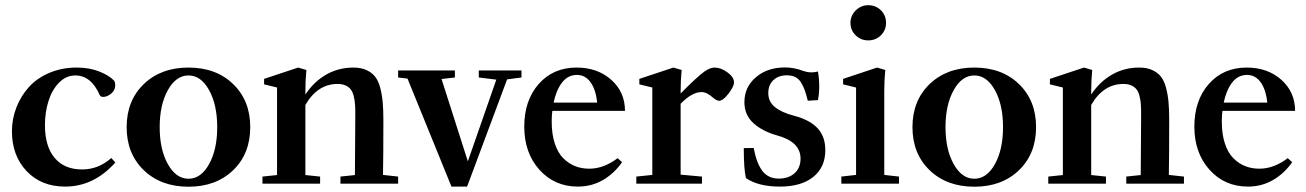

<svg xmlns="http://www.w3.org/2000/svg" viewBox="-20 -706 5020 738"><path d="M230.5 11.2Q138.2 11.2 82 -48.6Q25.9 -108.4 25.9 -201.2Q25.9 -249 43 -293Q60.1 -336.9 90.8 -371.1Q121.6 -405.3 169.4 -425.8Q217.3 -446.3 274.9 -446.3Q323.7 -446.3 362.3 -430.9Q400.9 -415.5 419.4 -395Q422.9 -388.2 422.9 -378.4Q422.9 -359.4 407.5 -346.4Q392.1 -333.5 376.5 -333.5Q366.2 -333.5 363.3 -340.8Q330.1 -416 269.5 -416Q233.9 -416 206.8 -388.2Q179.7 -360.4 166.3 -317.4Q152.8 -274.4 152.8 -225.1Q152.8 -143.1 190.2 -98.9Q227.5 -54.7 295.4 -54.7Q358.4 -54.7 407.7 -98.6L423.3 -81.5Q340.8 11.2 230.5 11.2Z M876.2 -51.8Q810.5 11.7 704.6 11.7Q598.6 11.7 532.7 -51.8Q466.8 -115.2 466.8 -217.3Q466.8 -319.3 532.7 -382.8Q598.6 -446.3 704.6 -446.3Q810.5 -446.3 876.2 -382.8Q941.9 -319.3 941.9 -217.3Q941.9 -115.2 876.2 -51.8ZM625.2 -75.2Q656.7 -19 704.6 -19Q752.4 -19 783.7 -75.2Q814.9 -131.3 814.9 -217.3Q814.9 -303.2 783.7 -359.6Q752.4 -416 704.6 -416Q656.7 -416 625.2 -359.6Q593.8 -303.2 593.8 -217.3Q593.8 -131.3 625.2 -75.2Z M988.8 0V-27.3L1044.9 -33.2V-369.6L995.1 -381.8V-402.8L1126 -446.3L1157.7 -437Q1153.8 -397.9 1153.8 -354.5V-342.8Q1187.5 -393.1 1234.6 -419.7Q1281.7 -446.3 1338.4 -446.3Q1367.2 -446.3 1387.9 -437Q1408.7 -427.7 1421.4 -411.9Q1434.1 -396 1441.2 -369.6Q1448.2 -343.3 1450.9 -314.2Q1453.6 -285.2 1453.6 -244.1Q1453.6 -102.1 1452.1 -33.7L1510.3 -27.3V0H1288.6V-27.3L1344.2 -33.2Q1345.7 -260.3 1345.7 -266.6Q1345.7 -290.5 1344.5 -306.6Q1343.3 -322.8 1339.1 -338.4Q1335 -354 1327.6 -363Q1320.3 -372.1 1307.9 -377.7Q1295.4 -383.3 1277.3 -383.3Q1200.7 -383.3 1153.8 -302.7V-33.2L1210.4 -27.3V0Z M1715.3 11.2 1546.4 -403.8 1510.3 -408.2V-435.1H1728.5V-408.2L1677.2 -402.3L1778.3 -85.9L1887.7 -399.9L1820.3 -408.2V-435.1H1984.4V-408.2L1929.2 -400.9L1775.4 11.2Z M2201.2 11.2Q2111.3 11.2 2053.2 -53.7Q1995.1 -118.7 1995.1 -219.2Q1995.1 -320.3 2050.8 -383.3Q2106.4 -446.3 2196.3 -446.3Q2276.9 -446.3 2329.6 -399.2Q2382.3 -352.1 2382.3 -279.8H2103Q2100.6 -262.2 2100.6 -238.3Q2100.6 -190.9 2112.3 -155Q2124 -119.1 2144.5 -98.4Q2165 -77.6 2190.2 -67.6Q2215.3 -57.6 2245.1 -57.6Q2300.8 -57.6 2354 -98.1L2371.1 -82.5Q2340.8 -39.1 2297.4 -13.9Q2253.9 11.2 2201.2 11.2ZM2197.8 -418Q2162.6 -418 2140.1 -388.4Q2117.7 -358.9 2107.9 -311.5H2275.4Q2270 -362.8 2249.5 -390.4Q2229 -418 2197.8 -418Z M2425.8 0V-27.3L2487.3 -33.7V-369.6L2437.5 -381.8V-402.8L2568.4 -446.3L2600.1 -437Q2596.2 -397.9 2596.2 -354.5V-346.7Q2657.7 -409.2 2686.5 -430.2Q2708.5 -446.3 2727.1 -446.3Q2750.5 -446.3 2775.9 -428Q2801.3 -409.7 2801.3 -389.6Q2801.3 -373.5 2780.3 -346.2Q2759.3 -318.8 2744.1 -318.8Q2734.4 -318.8 2721.2 -330.1Q2696.8 -352.1 2676.8 -352.1Q2639.6 -352.1 2596.2 -307.1V-34.7L2678.2 -27.3V0Z M2978 11.2Q2894.5 11.2 2847.2 -21.5Q2838.9 -55.7 2838.9 -136.7L2877 -137.2Q2887.7 -79.1 2910.2 -49.3Q2932.6 -19.5 2973.6 -19.5Q3011.2 -19.5 3034.2 -40.3Q3057.1 -61 3057.1 -96.2Q3057.1 -160.6 2968.3 -185.1Q2911.6 -200.7 2876.5 -232.2Q2841.3 -263.7 2841.3 -313.5Q2841.3 -371.1 2885.3 -408.9Q2929.2 -446.8 2997.6 -446.8Q3031.7 -446.8 3065.4 -434.1Q3094.7 -423.3 3124 -431.2Q3128.9 -403.3 3128.9 -372.1Q3128.9 -346.7 3124 -321.3L3085 -318.8Q3078.6 -343.8 3073.5 -358.6Q3068.4 -373.5 3059.3 -388.4Q3050.3 -403.3 3036.6 -409.9Q3022.9 -416.5 3003.9 -416.5Q2972.7 -416.5 2952.9 -398.2Q2933.1 -379.9 2933.1 -348.1Q2933.1 -315.4 2958.3 -294.7Q2983.4 -273.9 3031.7 -261.2Q3091.8 -245.6 3122.1 -213.6Q3152.3 -181.6 3152.3 -128.9Q3152.3 -63.5 3106.2 -26.1Q3060.1 11.2 2978 11.2Z M3249 -618.2Q3249 -646 3269.3 -666Q3289.6 -686 3317.4 -686Q3346.2 -686 3366 -666.5Q3385.7 -647 3385.7 -618.2Q3385.7 -589.8 3366 -570.3Q3346.2 -550.8 3317.4 -550.8Q3288.6 -550.8 3268.8 -570.3Q3249 -589.8 3249 -618.2ZM3213.9 0V-27.3L3270.5 -33.7V-369.6L3220.7 -381.8V-402.8L3351.1 -446.3L3382.8 -437Q3378.9 -397.9 3378.9 -354.5V-33.7L3435.5 -27.3V0Z M3896.7 -51.8Q3831.1 11.7 3725.1 11.7Q3619.1 11.7 3553.2 -51.8Q3487.3 -115.2 3487.3 -217.3Q3487.3 -319.3 3553.2 -382.8Q3619.1 -446.3 3725.1 -446.3Q3831.1 -446.3 3896.7 -382.8Q3962.4 -319.3 3962.4 -217.3Q3962.4 -115.2 3896.7 -51.8ZM3645.8 -75.2Q3677.2 -19 3725.1 -19Q3772.9 -19 3804.2 -75.2Q3835.4 -131.3 3835.4 -217.3Q3835.4 -303.2 3804.2 -359.6Q3772.9 -416 3725.1 -416Q3677.2 -416 3645.8 -359.6Q3614.3 -303.2 3614.3 -217.3Q3614.3 -131.3 3645.8 -75.2Z M4009.3 0V-27.3L4065.4 -33.2V-369.6L4015.6 -381.8V-402.8L4146.5 -446.3L4178.2 -437Q4174.3 -397.9 4174.3 -354.5V-342.8Q4208 -393.1 4255.1 -419.7Q4302.2 -446.3 4358.9 -446.3Q4387.7 -446.3 4408.4 -437Q4429.2 -427.7 4441.9 -411.9Q4454.6 -396 4461.7 -369.6Q4468.8 -343.3 4471.4 -314.2Q4474.1 -285.2 4474.1 -244.1Q4474.1 -102.1 4472.7 -33.7L4530.8 -27.3V0H4309.1V-27.3L4364.7 -33.2Q4366.2 -260.3 4366.2 -266.6Q4366.2 -290.5 4365 -306.6Q4363.8 -322.8 4359.6 -338.4Q4355.5 -354 4348.1 -363Q4340.8 -372.1 4328.4 -377.7Q4315.9 -383.3 4297.9 -383.3Q4221.2 -383.3 4174.3 -302.7V-33.2L4231 -27.3V0Z M4776.9 11.2Q4687 11.2 4628.9 -53.7Q4570.8 -118.7 4570.8 -219.2Q4570.8 -320.3 4626.5 -383.3Q4682.1 -446.3 4772 -446.3Q4852.5 -446.3 4905.3 -399.2Q4958 -352.1 4958 -279.8H4678.7Q4676.3 -262.2 4676.3 -238.3Q4676.3 -190.9 4688 -155Q4699.7 -119.1 4720.2 -98.4Q4740.7 -77.6 4765.9 -67.6Q4791 -57.6 4820.8 -57.6Q4876.5 -57.6 4929.7 -98.1L4946.8 -82.5Q4916.5 -39.1 4873 -13.9Q4829.6 11.2 4776.9 11.2ZM4773.4 -418Q4738.3 -418 4715.8 -388.4Q4693.4 -358.9 4683.6 -311.5H4851.1Q4845.7 -362.8 4825.2 -390.4Q4804.7 -418 4773.4 -418Z"/></svg>

Font: Elstob SemiBold
Style: Regular
Weight: 600
Designer: Peter S. Baker
Version: Version 1.015